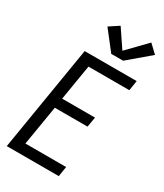

<svg xmlns="http://www.w3.org/2000/svg" viewBox="-238 -1073 994 1164"><g transform="rotate(30 259.0 -491.0)"><path d="M16 0 137 -735H501L490 -665H204L163 -417H393L381 -347H152L106 -70H391L380 0ZM285 -801 182 -933 249 -977 334 -851 461 -982 518 -928 368 -801Z"/></g></svg>

Font: Iosevka SS04
Style: Italic
Weight: 400
Italic angle: -9°
Monospace: yes
Designer: Belleve Invis
Foundry: Belleve Invis
Version: Version 19.0.0; ttfautohint (v1.8.4)